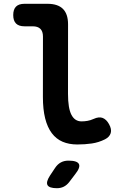

<svg xmlns="http://www.w3.org/2000/svg" viewBox="-20 -750 640 1010"><path d="M337.7 -256.2Q337.7 -180.7 355.7 -146.1Q373.7 -111.5 408.7 -111.5Q424.5 -111.5 440 -114.2Q455.5 -116.8 472.2 -124.3Q500.6 -137.4 520.3 -129.5Q540 -121.5 553.1 -97.6Q568.6 -70.6 562.4 -49.9Q556.1 -29.2 532.2 -17.1Q498.7 -0.4 462.7 4.8Q426.6 10 386.7 10Q343 10 309.3 -4.4Q275.6 -18.8 252.5 -49.5Q229.4 -80.2 217.5 -127.5Q205.7 -174.8 205.7 -239.9L206 -557.6Q206 -584.6 192.5 -598.1Q179 -611.6 152 -611.6H108.8Q79 -611.6 64.3 -626.3Q49.6 -641 49.6 -670.8Q49.6 -700.6 64.3 -715.3Q79 -730 108.8 -730H230Q284.3 -730 311.2 -703.1Q338 -676.3 338 -622ZM269.9 133.1Q282.7 113.9 300 104.5Q317.4 95 340 95Q386.2 95 395.1 112.9Q404 130.7 375.3 166.7L343.6 208.4Q331.1 224.2 315.3 232.1Q299.5 240 279.3 240Q238.9 240 229.9 223.7Q221 207.4 242.9 173.7Z"/></svg>

Font: Maple Mono
Style: Regular
Weight: 400
Monospace: yes
Designer: subframe7536
Version: Version 7.300